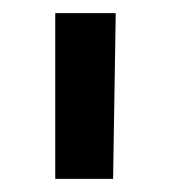

<svg xmlns="http://www.w3.org/2000/svg" viewBox="-20 -750 258 292"><path d="M64 -478V-730H156L152 -478Z"/></svg>

Font: JosefinSans
Style: SemiBold
Weight: 600
Designer: Santiago Orozco
Foundry: Typemade
Version: Version 1.0 ; ttfautohint (v1.3)